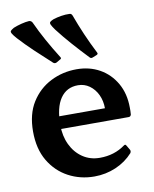

<svg xmlns="http://www.w3.org/2000/svg" viewBox="-87 -837 731 913"><g transform="rotate(-10 278.5 -380.0)"><path d="M211 -554Q202 -550 195 -556Q153 -594 115 -630Q77 -666 45 -701Q30 -718 25 -727Q20 -736 24 -740.5Q28 -745 40 -752Q57 -759 78.5 -764.5Q100 -770 117 -771Q127 -770 132 -761Q153 -715 178.5 -669Q204 -623 233 -577Q239 -569 230 -565ZM385 -548Q376 -544 370 -551Q331 -592 296.5 -631Q262 -670 232 -709Q219 -727 215 -736Q211 -745 215.5 -749.5Q220 -754 232 -759Q250 -765 271.5 -768.5Q293 -772 312 -771Q321 -771 325 -761Q343 -712 363.5 -664.5Q384 -617 409 -568Q414 -560 405 -556ZM295 11Q227 11 170 -19.5Q113 -50 78.5 -108Q44 -166 44 -250Q44 -334 79.5 -390.5Q115 -447 173 -476.5Q231 -506 299 -506Q361 -506 410 -478.5Q459 -451 488 -400.5Q517 -350 517 -282Q517 -275 517 -266.5Q517 -258 516 -249Q513 -239 504 -239H164V-300H425L400 -282Q400 -287 400 -291Q400 -295 400 -299Q400 -336 386 -365.5Q372 -395 347.5 -412.5Q323 -430 292 -430Q237 -430 207 -386Q177 -342 177 -258Q177 -205 197 -163Q217 -121 253 -96.5Q289 -72 336 -72Q406 -72 458 -110Q466 -116 470 -107L483 -85Q487 -78 482 -69Q448 -31 399 -10Q350 11 295 11Z"/></g></svg>

Font: Hahmlet SemiBold
Style: Regular
Weight: 600
Version: Version 1.002